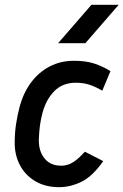

<svg xmlns="http://www.w3.org/2000/svg" viewBox="-20 -766 512 796"><path d="M226 10Q167 10 125 -15.5Q83 -41 61.5 -83.5Q40 -126 41 -177Q41 -214 46.5 -251Q52 -288 62 -326Q78 -383 109.5 -425Q141 -467 186 -490.5Q231 -514 287 -514Q336 -514 371 -502.5Q406 -491 438 -471L404 -390Q379 -405 353 -414Q327 -423 294 -423Q240 -423 206 -389Q172 -355 157 -301Q149 -272 145.5 -245Q142 -218 141 -188Q140 -157 150.5 -132.5Q161 -108 181.5 -93.5Q202 -79 234 -79Q249 -79 263.5 -84Q278 -89 294.5 -101.5Q311 -114 332 -137L408 -98Q363 -34 317 -12Q271 10 226 10ZM221 -587 359 -746H472L334 -587Z"/></svg>

Font: Finlandica Medium
Style: Italic
Weight: 500
Italic angle: -8°
Designer: Niklas Ekholm, Juho Hiilivirta, Jaakko Suomalainen
Foundry: Helsinki Type Studio
Version: Version 1.063